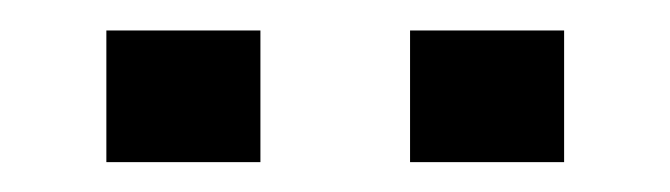

<svg xmlns="http://www.w3.org/2000/svg" viewBox="-20 -733 440 126"><path d="M49.8 -626.6V-713H150.9V-626.6ZM249.1 -626.6V-713H350.2V-626.6Z"/></svg>

Font: Mozilla Text ExtraLight
Style: Regular
Weight: 200
Designer: Studio DRAMA
Foundry: Studio DRAMA
Version: Version 1.000